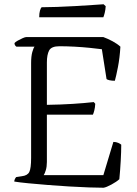

<svg xmlns="http://www.w3.org/2000/svg" viewBox="-20 -881 642 901"><path d="M466 0Q439 0 396.5 -1.5Q354 -3 304 -6Q254 -9 204 -13Q154 -17 112.5 -21Q71 -25 47 -29Q47 -35 50 -41Q53 -47 56 -50L82 -54Q109 -57 117.5 -74Q126 -91 126 -140V-585Q126 -617 131.5 -636.5Q137 -656 142 -662H57Q54 -664 51 -668Q48 -672 48 -679Q52 -684 63.5 -690.5Q75 -697 86.5 -702Q98 -707 103 -707H465Q487 -699 509 -687Q531 -675 545 -662Q542 -610 533.5 -566.5Q525 -523 519 -502Q504 -502 493.5 -504.5Q483 -507 480 -510L458 -650Q435 -653 401 -656.5Q367 -660 329.5 -662Q292 -664 259 -664Q221 -664 210.5 -644Q200 -624 200 -588V-389Q266 -390 321 -393.5Q376 -397 420 -402L427 -394Q426 -376 422.5 -362.5Q419 -349 416 -343H200V-121Q200 -99 195 -82.5Q190 -66 185 -59H465L512 -215Q525 -215 535 -210.5Q545 -206 549 -202Q549 -171 546.5 -126Q544 -81 540 -40Q527 -28 503 -15Q479 -2 466 0ZM164 -800Q164 -819 167.5 -831Q171 -843 175 -847Q205 -847 247.5 -848.5Q290 -850 334 -852.5Q378 -855 413.5 -857.5Q449 -860 466 -861L476 -852Q475 -835 471.5 -821Q468 -807 465 -800Z"/></svg>

Font: Texturina 72pt Light
Style: Regular
Weight: 300
Designer: Guillermo Torres Carreño
Foundry: Omnibus-Type
Version: Version 1.002; ttfautohint (v1.8.3)